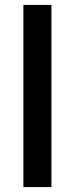

<svg xmlns="http://www.w3.org/2000/svg" viewBox="-20 -760 304 780"><path d="M75 -740H189V0H75Z"/></svg>

Font: Poppins Medium
Style: Regular
Weight: 500
Designer: Ninad Kale (Devanagari), Jonny Pinhorn (Latin)
Version: Version 5.002